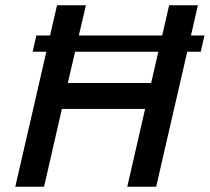

<svg xmlns="http://www.w3.org/2000/svg" viewBox="-20 -710 797 730"><path d="M757.3 -575.2 743.2 -513.2H691.9L573.7 0H463.9L531.7 -295.9H215.3L147.5 0H38.1L156.2 -513.2H104L118.2 -575.2H170.4L196.8 -689.9H306.6L279.8 -575.2H596.7L623 -689.9H732.4L706.1 -575.2ZM554.7 -394.5 582 -513.2H265.6L237.8 -394.5Z"/></svg>

Font: Acari Sans SemiBold
Style: Italic
Weight: 600
Italic angle: -13°
Designer: Alfredo Marco Pradil and Stefan Peev
Foundry: Hanken Design Co.
Version: Version 1.045;January 11, 2019;FontCreator 11.5.0.2425 64-bi